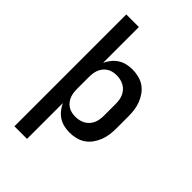

<svg xmlns="http://www.w3.org/2000/svg" viewBox="-276 -836 1153 1153"><g transform="rotate(45 300.0 -260.0)"><path d="M83 215V-735H190V-431Q200 -453 215.5 -472Q231 -491 251 -504Q271 -517 295 -522.5Q319 -528 343 -528Q370 -528 396.5 -521.5Q423 -515 445 -500Q467 -485 483 -462.5Q499 -440 508.5 -415Q518 -390 521.5 -363.5Q525 -337 525 -310V-210Q525 -183 521.5 -156.5Q518 -130 508.5 -105Q499 -80 483 -57.5Q467 -35 445 -20Q423 -5 396.5 1.5Q370 8 343 8Q319 8 295 2.5Q271 -3 251 -16Q231 -29 215.5 -48Q200 -67 190 -89V215ZM301 -84Q317 -84 333 -87.5Q349 -91 363.5 -99Q378 -107 389 -119.5Q400 -132 406.5 -146.5Q413 -161 415.5 -177.5Q418 -194 418 -210V-310Q418 -326 415.5 -342.5Q413 -359 406.5 -373.5Q400 -388 389 -400.5Q378 -413 363.5 -421Q349 -429 333 -432.5Q317 -436 301 -436Q285 -436 269 -432.5Q253 -429 239.5 -420.5Q226 -412 216 -399.5Q206 -387 200 -372Q194 -357 192 -341.5Q190 -326 190 -310V-210Q190 -194 192 -178.5Q194 -163 200 -148Q206 -133 216 -120.5Q226 -108 239.5 -99.5Q253 -91 269 -87.5Q285 -84 301 -84Z"/></g></svg>

Font: Iosevka SS04 Semibold Extended
Style: Regular
Weight: 600
Width: 7
Monospace: yes
Designer: Belleve Invis
Foundry: Belleve Invis
Version: Version 19.0.0; ttfautohint (v1.8.4)